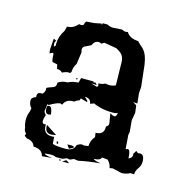

<svg xmlns="http://www.w3.org/2000/svg" viewBox="-75 -514 595 600"><g transform="rotate(15 222.0 -214.5)"><path d="M110.4 10.7Q106 -10.7 77.1 -11.7Q72.8 -28.3 50.8 -30.8L42 -37.1L44.4 -44.9Q36.6 -51.3 36.6 -62Q32.2 -74.7 32.2 -87.4Q32.2 -101.1 38.1 -115.2L40 -125.5Q30.8 -134.8 30.8 -149.4Q30.8 -158.2 45.4 -163.1L44.9 -167Q44.9 -178.7 56.6 -178.7L61 -178.2Q68.8 -184.6 68.8 -194.8L68.4 -198.7Q72.3 -201.7 77.6 -203.1Q90.8 -207 94.5 -210.7Q98.1 -214.4 98.1 -224.1Q110.4 -232.9 128.4 -232.9Q142.1 -240.2 161.6 -241.2L165.5 -256.8H206.1L205.6 -254.9Q205.6 -253.9 207 -253.9L212.9 -254.9L218.3 -248.5L200.2 -249L220.2 -243.2Q223.6 -245.1 223.6 -249L221.7 -254.9Q234.9 -254.9 242.7 -259.8L254.4 -258.3Q267.1 -258.3 276.4 -263.2L274.9 -336.9Q274.9 -358.4 258.8 -368.7L248 -375.5L207.5 -382.3L198.7 -377Q194.3 -379.9 189.5 -379.9Q176.8 -379.9 169.9 -364.3L149.9 -354.5Q144 -350.6 144 -343.8L146 -334.5L140.6 -295.9Q131.8 -283.2 131.8 -268.1L128.4 -263.2L124 -263.7Q113.8 -263.7 103.5 -257.8Q96.7 -265.1 85.4 -265.1L82.5 -278.8L66.4 -282.2Q63 -288.6 63 -304.7L61 -310.5Q54.2 -309.1 50.8 -305.7Q48.8 -309.1 48.8 -321.3L51.3 -354L60.5 -349.1Q56.2 -345.2 56.2 -338.9L57.6 -329.6L63 -334.5L62.5 -340.8Q62.5 -363.3 77.1 -385.3L81.5 -400.9Q101.6 -400.9 115.7 -418L122.6 -417Q131.8 -417 131.8 -426.3L135.3 -431.6L161.6 -433.6L183.1 -438L185.5 -434.1L186.5 -439.9H202.1Q210 -435.1 220.2 -434.6L250 -436.5Q256.8 -432.6 262.7 -432.6L269.5 -433.6Q279.8 -416 308.1 -414.6Q315.4 -406.2 321.3 -401.6Q327.1 -397 331.5 -391.1Q335.9 -385.3 339.6 -376Q343.3 -366.7 346.2 -349.1L354 -278.8L352.5 -257.8L356 -225.6L342.3 -226.6L354 -219.2L356.9 -195.8L352.5 -170.4L356 -133.8L354 -124L357.4 -78.1L363.8 -80.6Q372.6 -80.6 373.5 -52.7Q384.8 -56.6 384.8 -66.9L384.3 -70.8L391.1 -81.5L397.9 -76.2L404.8 -77.1Q418.9 -77.1 418.9 -52.7Q418.9 -42 411.1 -31Q403.3 -20 403.3 -9.3L391.1 -9.8Q378.4 -2.9 364.3 -2.9L334.5 -9.8L324.2 -8.3Q321.8 -22.5 311.5 -32.2L293 -34.2Q289.6 -23.4 269.5 -23.4Q271 -18.6 293.5 -15.1Q250.5 -11.2 223.6 -4.9L209.5 -6.8L197.3 -1.5L188 -3.4L174.3 2H152.8Q146.5 -1.5 135.3 -1.5L116.7 0Q116.7 4.9 142.6 7.8ZM175.8 -30.8Q201.2 -30.8 206.1 -50.8Q215.3 -57.1 221.2 -57.1L230 -55.7L242.7 -57.6Q243.2 -76.2 255.4 -89.8L253.4 -103.5Q279.8 -103.5 279.8 -127.9V-130.9Q287.6 -134.3 287.6 -142.6L282.2 -174.3Q291.5 -168.5 296.9 -168.5Q303.2 -168.5 304.7 -181.6Q299.8 -178.2 288.6 -178.2Q266.6 -178.2 249.5 -182.6Q232.4 -187 226.1 -190.9L212.9 -186.5Q212.4 -203.1 191.9 -203.6Q203.6 -193.8 203.6 -190.9L201.2 -189.5L181.2 -195.3L179.2 -188.5Q170.9 -186.5 163.6 -180.2H159.2Q137.2 -180.2 129.9 -161.1L124 -163.6Q113.8 -163.6 89.4 -149.4L85 -150.9L82 -128.4Q82 -123.5 88.9 -116.7Q84.5 -104 84.5 -97.2Q84.5 -87.9 92.3 -87.9L96.7 -88.4V-84.5Q96.7 -57.1 124 -57.1L131.8 -57.6L133.3 -35.6Q142.6 -30.8 175.8 -30.8ZM96.7 -120.6Q85 -120.6 85 -136.7Q85 -140.6 85.7 -143.8Q86.4 -147 91.8 -147Q101.6 -147 104 -122.1ZM120.6 -62Q100.6 -62 100.6 -84V-87.9L136.2 -64.5ZM186 -33.7 177.7 -45.4 186.5 -45.9Q199.7 -45.9 199.7 -42.5Q199.7 -39.6 186 -33.7ZM197.3 10.3H175.8L187.5 2.9Q197.3 8.3 197.3 10.3ZM168.5 9.8Q166 9.8 164.1 6.3H171.9ZM153.8 -249Q151.4 -249 149.4 -252.4H157.2ZM144 -40 143.6 -46.9 147.9 -45.9 149.4 -39.6Z"/></g></svg>

Font: Truetypewriter PolyglOTT
Style: Regular
Weight: 400
Designer: Sergey Beatoff a.k.a. Sam_T
Version: Version 3.76